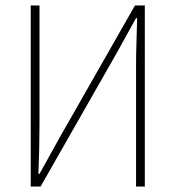

<svg xmlns="http://www.w3.org/2000/svg" viewBox="-20 -680 640 700"><path d="M92 0V-660H124V-232Q124 -186 123 -140Q122 -94 120 -46H124L196 -176L472 -660H508V0H476V-434Q476 -481 477.5 -524.5Q479 -568 480 -614H476L404 -484L128 0Z"/></svg>

Font: Source Code Pro ExtraLight
Style: Regular
Weight: 200
Monospace: yes
Designer: Paul D. Hunt, Teo Tuominen
Foundry: Adobe
Version: Version 1.026;hotconv 1.1.0;makeotfexe 2.6.0